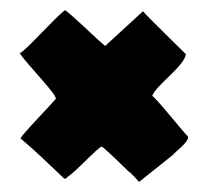

<svg xmlns="http://www.w3.org/2000/svg" viewBox="-20 -717 410 376"><path d="M251 -362C252 -361 253 -361 254 -362L319 -414C324 -421 351 -439 348 -450C343 -453 283 -529 278 -529C286 -551 341 -587 344 -611C337 -618 265 -688 260 -695L186 -627C175 -635 114 -695 107 -697L106 -696C88 -683 29 -616 19 -613C24 -601 80 -544 88 -528C89 -525 90 -524 89 -523C67 -498 28 -459 20 -446C49 -422 71 -400 106 -367C109 -367 110 -368 113 -371C132 -384 168 -425 179 -430C184 -428 222 -391 232 -381C235 -380 248 -366 251 -362Z"/></svg>

Font: HEYCLAY
Style: Regular
Weight: 400
Designer: Marcelo Magalhaes
Foundry: Marcelo Magalhães
Version: Version 1.300;hotconv 1.0.109;makeotfexe 2.5.65596